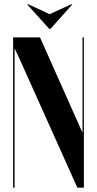

<svg xmlns="http://www.w3.org/2000/svg" viewBox="-20 -873 449 893"><path d="M106 -853H111.8L210.9 -807.1L311 -853H316.9L214.8 -738.8H209ZM166 -699.2 361.8 -259.8H363.8V-699.2H370.1V0H339.8L67.9 -606L48.8 -646H47.9V0H41V-699.2Z"/></svg>

Font: Moniqa Black Display
Style: Regular
Weight: 900
Designer: Rajesh Rajput
Foundry: Rajesh Rajput
Version: Version 1.000